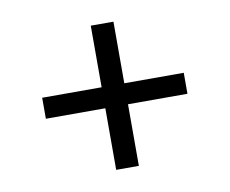

<svg xmlns="http://www.w3.org/2000/svg" viewBox="-59 -633 739 617"><g transform="rotate(-10 310.0 -325.0)"><path d="M79 -291H273V-90H347V-291H541V-359.5H347V-560.5H273V-359.5H79Z"/></g></svg>

Font: Monaspace Krypton Light
Style: Regular
Weight: 300
Designer: Riley Cran & the Lettermatic Team
Foundry: Lettermatic
Version: Version 1.101 (Monaspace Krypton)